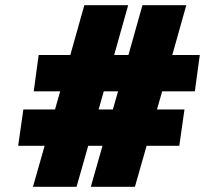

<svg xmlns="http://www.w3.org/2000/svg" viewBox="-20 -720 790 740"><path d="M332 0H330L375 -158H320L275 0H107L152 -158H50L70 -298H192L212 -368H110L129 -508H251L305 -700H474L420 -508H475L529 -700H698L644 -508H750L731 -368H605L585 -298H691L671 -158H545L500 0ZM435 -368H380L360 -298H415Z"/></svg>

Font: Fivo Sans Modern ExtBlk
Style: Regular
Weight: 900
Designer: Alexander Slobzheninov
Foundry: Alexander Slobzheninov
Version: 1.0